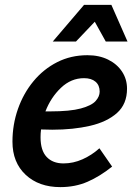

<svg xmlns="http://www.w3.org/2000/svg" viewBox="-20 -755 568 786"><path d="M31 -175Q31 -245 53.5 -309Q76 -373 117 -422.5Q158 -472 214 -500.5Q270 -529 338 -529Q386 -529 422.5 -511Q459 -493 479.5 -462Q500 -431 500 -392Q500 -329 459 -292.5Q418 -256 349 -240Q280 -224 194 -224Q173 -224 148 -225Q146 -209 146 -193Q146 -139 171 -112.5Q196 -86 240 -86Q280 -86 318 -103Q356 -120 387 -148L439 -73Q389 -33 338.5 -11Q288 11 227 11Q139 11 85 -39.5Q31 -90 31 -175ZM324 -435Q271 -435 229.5 -395.5Q188 -356 166 -299Q177 -299 186 -299Q267 -299 311 -311Q355 -323 371.5 -341.5Q388 -360 388 -380Q388 -406 371 -420.5Q354 -435 324 -435ZM196 -585 324 -735H436L502 -585H413L368 -666L291 -585Z"/></svg>

Font: Radio Canada Medium
Style: Italic
Weight: 500
Italic angle: -12°
Designer: Charles Daoud, Etienne Aubert Bonn, Alexandre Saumier Demers, Jacques Le Bailly
Foundry: Radio-Canada
Version: Version 2.104; ttfautohint (v1.8.4.7-5d5b);gftools[0.9.28.de